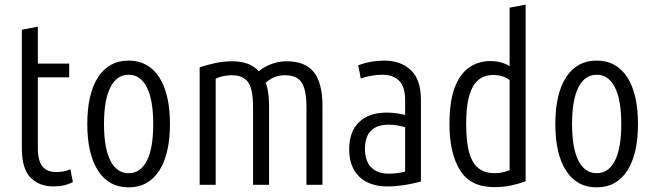

<svg xmlns="http://www.w3.org/2000/svg" viewBox="-20 -796 2818 827"><path d="M211 7Q149 7 111.5 -31Q74 -69 74 -159V-668L143 -681V-522H278V-463H143V-157Q143 -104 162.5 -79.5Q182 -55 222 -55Q238 -55 253 -57.5Q268 -60 283 -67L294 -12Q259 7 211 7Z M534 11Q449 11 402.5 -60.5Q356 -132 356 -262Q356 -392 402.5 -463.5Q449 -535 534 -535Q619 -535 665.5 -463.5Q712 -392 712 -262Q712 -132 665.5 -60.5Q619 11 534 11ZM534 -50Q585 -50 612.5 -103.5Q640 -157 640 -262Q640 -366 612.5 -420Q585 -474 534 -474Q483 -474 455.5 -420Q428 -366 428 -262Q428 -158 455.5 -104Q483 -50 534 -50Z M840 0V-506Q873 -517 908 -524.5Q943 -532 980 -532Q1058 -532 1094 -489Q1149 -532 1215 -532Q1295 -532 1332 -485Q1369 -438 1369 -339V0H1300V-333Q1300 -410 1279 -441Q1258 -472 1208 -472Q1160 -472 1125 -440Q1139 -399 1139 -339V0H1070V-333Q1070 -411 1049 -441.5Q1028 -472 977 -472Q961 -472 943 -468.5Q925 -465 909 -457V0Z M1650 7Q1571 7 1527.5 -35Q1484 -77 1484 -153Q1484 -229 1526.5 -270Q1569 -311 1645 -311Q1665 -311 1685 -308.5Q1705 -306 1725 -301V-364Q1725 -423 1699 -448.5Q1673 -474 1626 -474Q1604 -474 1580.5 -470Q1557 -466 1534 -458L1523 -515Q1577 -535 1635 -535Q1706 -535 1749.5 -494Q1793 -453 1793 -367V-14Q1756 -4 1719 1.5Q1682 7 1650 7ZM1655 -48Q1691 -48 1725 -57V-248Q1708 -253 1690 -256Q1672 -259 1655 -259Q1552 -259 1552 -155Q1552 -103 1578.5 -75.5Q1605 -48 1655 -48Z M2109 10Q2006 10 1961 -63.5Q1916 -137 1916 -262Q1916 -359 1938.5 -418.5Q1961 -478 2001 -505.5Q2041 -533 2092 -533Q2118 -533 2140 -526.5Q2162 -520 2175 -511V-763L2244 -776V-15Q2210 -3 2178.5 3.5Q2147 10 2109 10ZM2110 -50Q2130 -50 2146.5 -54Q2163 -58 2175 -63V-451Q2148 -473 2102 -473Q2082 -473 2062 -465Q2042 -457 2025 -435Q2008 -413 1998 -371.5Q1988 -330 1988 -262Q1988 -180 2002.5 -134Q2017 -88 2044 -69Q2071 -50 2110 -50Z M2550 11Q2465 11 2418.5 -60.5Q2372 -132 2372 -262Q2372 -392 2418.5 -463.5Q2465 -535 2550 -535Q2635 -535 2681.5 -463.5Q2728 -392 2728 -262Q2728 -132 2681.5 -60.5Q2635 11 2550 11ZM2550 -50Q2601 -50 2628.5 -103.5Q2656 -157 2656 -262Q2656 -366 2628.5 -420Q2601 -474 2550 -474Q2499 -474 2471.5 -420Q2444 -366 2444 -262Q2444 -158 2471.5 -104Q2499 -50 2550 -50Z"/></svg>

Font: Ubuntu Sans Condensed
Style: Regular
Weight: 400
Width: 3
Designer: Dalton Maag Ltd
Foundry: Dalton Maag Ltd
Version: Version 1.006; ttfautohint (v1.8.4.7-5d5b)